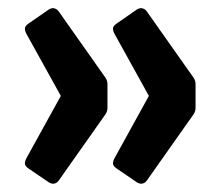

<svg xmlns="http://www.w3.org/2000/svg" viewBox="-20 -493 533 464"><path d="M239.7 -231.9Q239.7 -224.1 234.9 -216.8L121.6 -56.2Q117.7 -50.8 111.1 -49.3Q104.5 -47.9 96.7 -53.2L48.8 -85.9Q41 -91.3 40.3 -96.9Q39.6 -102.5 43.9 -110.8L127 -261.2L43.9 -411.1Q39.6 -419.4 40.3 -425Q41 -430.7 48.8 -436L96.7 -469.2Q104.5 -474.6 111.1 -472.9Q117.7 -471.2 121.6 -465.8L234.9 -305.2Q239.7 -297.9 239.7 -290ZM452.6 -231.9Q452.6 -224.1 447.8 -216.8L334.5 -56.2Q330.6 -50.8 324 -49.3Q317.4 -47.9 309.6 -53.2L261.7 -85.9Q253.9 -91.3 253.2 -96.9Q252.4 -102.5 256.8 -110.8L339.8 -261.2L256.8 -411.1Q252.4 -419.4 253.2 -425Q253.9 -430.7 261.7 -436L309.6 -469.2Q317.4 -474.6 324 -472.9Q330.6 -471.2 334.5 -465.8L447.8 -305.2Q452.6 -297.9 452.6 -290Z"/></svg>

Font: New Telegraph
Style: Bold
Weight: 700
Designer: Frank Baranowski
Foundry: Frank Baranowski
Version: Version 3.001